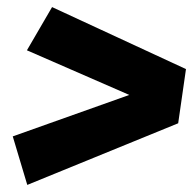

<svg xmlns="http://www.w3.org/2000/svg" viewBox="-20 -604 554 542"><path d="M505 -409 483 -256 57 -82 16 -219 345 -336 56 -462 127 -584Z"/></svg>

Font: Trujillo ExtraBold
Style: Italic
Weight: 800
Italic angle: -8°
Designer: Fira Sans original fonts by bBox Type GmbH, Carrois Corporate GbR, & Edenspiekermann AG / Changes by Cristiano Sobral
Foundry: Fira Sans original fonts by bBox Type GmbH, Carrois Corporate GbR, & Edenspiekermann AG / Changes by Cristiano Sobral
Version: Version 4.301;July 28, 2020;FontCreator 13.0.0.2655 64-bit